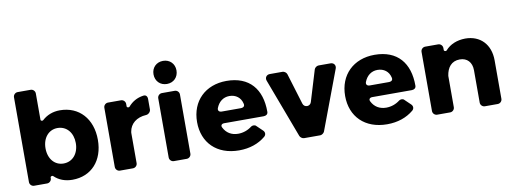

<svg xmlns="http://www.w3.org/2000/svg" viewBox="-62 -1138 3996 1498"><g transform="rotate(-10 1935.5 -389.5)"><path d="M408 -545C352 -545 305 -526 268 -492C261 -485 247 -489 247 -499V-707C247 -726 231 -742 212 -742H109C90 -742 74 -726 74 -707V-35C74 -16 90 0 109 0H212C231 0 247 -16 247 -35V-41C247 -50 262 -55 269 -48C305 -13 354 6 412 6C563 6 661 -103 661 -267C661 -434 560 -545 408 -545ZM366 -131C296 -131 247 -188 247 -272C247 -354 296 -412 366 -412C438 -412 487 -354 487 -272C487 -189 438 -131 366 -131Z M892 -539H789C770 -539 754 -523 754 -504V-35C754 -16 770 0 789 0H892C911 0 927 -16 927 -35V-275C927 -275 928 -282 928 -283C938 -346 989 -388 1066 -392C1084 -393 1102 -411 1102 -429V-512C1102 -534 1090 -548 1068 -544C1020 -537 979 -514 949 -478C942 -471 927 -475 927 -485V-504C927 -523 911 -539 892 -539Z M1268 -785C1215 -785 1177 -747 1177 -694C1177 -640 1215 -602 1268 -602C1321 -602 1359 -640 1359 -694C1359 -747 1321 -785 1268 -785ZM1353 -35V-504C1353 -523 1337 -539 1318 -539H1216C1197 -539 1181 -523 1181 -504V-35C1181 -16 1197 0 1216 0H1318C1337 0 1353 -16 1353 -35Z M1728 -545C1561 -545 1447 -435 1447 -268C1447 -104 1557 6 1733 6C1817 6 1888 -19 1942 -64C1958 -77 1959 -98 1944 -113L1895 -160C1886 -169 1867 -168 1857 -161C1825 -136 1787 -123 1748 -123C1695 -123 1655 -148 1633 -192C1623 -210 1634 -223 1654 -223H1967C1986 -223 2001 -233 2001 -252C2002 -432 1909 -545 1728 -545ZM1626 -348C1644 -395 1681 -425 1730 -425C1781 -425 1819 -396 1830 -348C1836 -327 1824 -316 1801 -316H1651C1630 -316 1619 -329 1626 -348Z M2409 -23 2585 -492C2594 -516 2579 -539 2552 -539H2457C2443 -539 2427 -527 2423 -514L2348 -267C2337 -234 2291 -234 2281 -268L2206 -514C2202 -527 2186 -539 2172 -539H2071C2044 -539 2029 -516 2038 -492L2214 -23C2219 -11 2235 0 2247 0H2376C2388 0 2404 -11 2409 -23Z M2901 -545C2734 -545 2620 -435 2620 -268C2620 -104 2730 6 2906 6C2990 6 3061 -19 3115 -64C3131 -77 3132 -98 3117 -113L3068 -160C3059 -169 3040 -168 3030 -161C2998 -136 2960 -123 2921 -123C2868 -123 2828 -148 2806 -192C2796 -210 2807 -223 2827 -223H3140C3159 -223 3174 -233 3174 -252C3175 -432 3082 -545 2901 -545ZM2799 -348C2817 -395 2854 -425 2903 -425C2954 -425 2992 -396 3003 -348C3009 -327 2997 -316 2974 -316H2824C2803 -316 2792 -329 2799 -348Z M3550 -394C3608 -394 3645 -355 3645 -292V-35C3645 -16 3661 0 3680 0H3782C3801 0 3817 -16 3817 -35V-340C3817 -466 3739 -547 3620 -547C3554 -546 3500 -524 3462 -481C3456 -474 3440 -478 3440 -488V-504C3440 -523 3424 -539 3405 -539H3302C3283 -539 3267 -523 3267 -504V-35C3267 -16 3283 0 3302 0H3405C3424 0 3440 -16 3440 -35V-283C3449 -348 3484 -394 3550 -394Z"/></g></svg>

Font: Trueno
Style: RoundBd
Weight: 700
Designer: Julieta Ulanovsky, Jasper
Foundry: Julieta Ulanovsky, Cannot Into Space Fonts
Version: Version 3.001